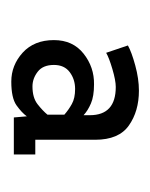

<svg xmlns="http://www.w3.org/2000/svg" viewBox="17 -813 266 340"><g transform="rotate(90 150.0 -643.0)"><path d="M124.5 -530Q95.5 -530 73.2 -550.2Q51 -570.5 51 -605.5Q51 -639 75 -658Q99 -677 129.5 -676.5Q150.5 -676.5 163.2 -671Q176 -665.5 184 -658V-669Q184 -715 134 -715Q122.5 -715 102.2 -709Q82 -703 73.5 -698L60.5 -736.5Q72 -743 95.8 -749.5Q119.5 -756 140.5 -756Q177 -756 202.2 -738.2Q227.5 -720.5 227.5 -678.5V-572.5H253.5V-534.5H188L186 -557.5Q179.5 -548.5 166.5 -539.2Q153.5 -530 124.5 -530ZM133 -567.5Q153 -567.5 164.5 -576.5Q176 -585.5 183 -594V-624Q174.5 -631.5 164.2 -637.2Q154 -643 137.5 -643Q120.5 -643 107.8 -633.5Q95 -624 95 -605.5Q95 -586 107 -576.8Q119 -567.5 133 -567.5Z"/></g></svg>

Font: Trispace Condensed Light
Style: Regular
Weight: 300
Width: 3
Designer: Tyler Finck
Foundry: Etcetera Type Company
Version: Version 1.210; ttfautohint (v1.8.3)